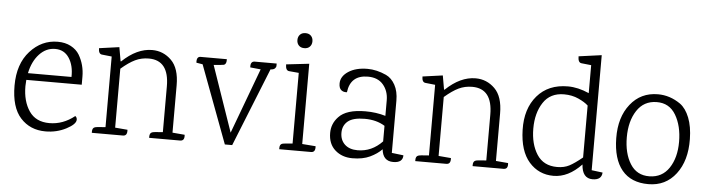

<svg xmlns="http://www.w3.org/2000/svg" viewBox="-45 -886 4030 1094"><g transform="rotate(5 1970.0 -339.0)"><path d="M421 -268H104Q102 -244 102 -232Q102 -146 140 -90Q178 -34 256 -34Q334 -34 400 -87Q410 -80 410 -67Q410 -41 356 -13Q302 15 238 15Q150 15 95 -45.5Q40 -106 40 -230Q40 -354 106 -427Q172 -500 264 -500Q307 -500 339 -483Q371 -466 388 -438Q421 -382 421 -314ZM110 -307H359Q361 -372 333 -415Q305 -458 253 -458Q201 -458 162.5 -416.5Q124 -375 110 -307Z M1007 0H830V-7Q830 -27 843 -32Q850 -36 905 -39V-301Q905 -450 789 -450Q747 -450 711.5 -433Q676 -416 632 -378V-41L703 -35Q706 0 680 0H502V-7Q502 -27 515 -32Q522 -36 577 -39V-443L521 -449Q501 -451 501 -484L616 -500L630 -420H633Q717 -500 804 -500Q868 -500 914 -454.5Q960 -409 960 -312V-41L1030 -35Q1034 0 1007 0Z M1392 -485H1517Q1517 -485 1517 -472Q1517 -464 1510 -457Q1503 -450 1489 -449H1485L1305 0H1263L1097 -444L1061 -450Q1058 -485 1082 -485H1232V-478Q1232 -458 1219 -452Q1212 -450 1160 -446L1290 -70L1429 -444L1369 -450Q1366 -485 1392 -485Z M1756 0H1574V-7Q1574 -27 1587 -32Q1594 -35 1647 -39V-443L1591 -448Q1571 -450 1571 -485L1702 -500V-41L1779 -35Q1782 0 1756 0ZM1697.5 -598Q1686 -586 1666 -586Q1646 -586 1634.5 -598Q1623 -610 1623 -629Q1623 -648 1634.5 -660Q1646 -672 1666 -672Q1686 -672 1697.5 -660Q1709 -648 1709 -629Q1709 -610 1697.5 -598Z M2227 16Q2168 16 2161 -51Q2135 -24 2094 -4.5Q2053 15 1993.5 15Q1934 15 1894.5 -20Q1855 -55 1855 -118Q1855 -171 1892 -210Q1936 -258 2045 -258Q2107 -258 2160 -242V-331Q2160 -384 2129.5 -420Q2099 -456 2042 -456Q1942 -456 1930 -357Q1910 -355 1897 -366Q1884 -377 1884 -403Q1884 -444 1926.5 -472Q1969 -500 2036 -500Q2088 -500 2143 -475Q2175 -460 2195 -423.5Q2215 -387 2215 -334V-35L2282 -27Q2282 16 2227 16ZM2160 -185Q2112 -215 2045 -215Q1978 -215 1948.5 -190.5Q1919 -166 1919 -124.5Q1919 -83 1945.5 -58Q1972 -33 2019 -33Q2100 -33 2160 -96Z M2857 0H2680V-7Q2680 -27 2693 -32Q2700 -36 2755 -39V-301Q2755 -450 2639 -450Q2597 -450 2561.5 -433Q2526 -416 2482 -378V-41L2553 -35Q2556 0 2530 0H2352V-7Q2352 -27 2365 -32Q2372 -36 2427 -39V-443L2371 -449Q2351 -451 2351 -484L2466 -500L2480 -420H2483Q2567 -500 2654 -500Q2718 -500 2764 -454.5Q2810 -409 2810 -312V-41L2880 -35Q2884 0 2857 0Z M3367 15Q3308 15 3303 -64Q3228 15 3143.5 15Q3059 15 3004 -47.5Q2949 -110 2946 -231Q2943 -352 3006.5 -426Q3070 -500 3182 -500Q3240 -500 3303 -472V-632L3247 -638Q3227 -640 3227 -676L3358 -694V-36L3421 -28Q3419 15 3367 15ZM3164 -453Q3085 -453 3045.5 -393Q3006 -333 3006 -244Q3006 -155 3044 -96Q3082 -37 3160 -37Q3200 -37 3229.5 -52.5Q3259 -68 3303 -104V-401Q3284 -419 3247 -436Q3210 -453 3164 -453Z M3580.5 -393.5Q3541 -333 3541 -241Q3541 -149 3578.5 -89Q3616 -29 3688.5 -30Q3761 -31 3800.5 -90Q3840 -149 3840 -240Q3840 -331 3803 -393.5Q3766 -456 3693 -455Q3620 -454 3580.5 -393.5ZM3697 -500Q3766 -500 3826 -458Q3859 -434 3879 -383.5Q3899 -333 3900 -261Q3902 -138 3843.5 -61.5Q3785 15 3686 15Q3587 15 3535 -48Q3483 -111 3481.5 -230.5Q3480 -350 3539.5 -425Q3599 -500 3697 -500Z"/></g></svg>

Font: Karma Light
Style: Regular
Weight: 300
Designer: Joana Correia
Foundry: Indian Type Foundry
Version: Version 1.202;PS 1.0;hotconv 1.0.78;makeotf.lib2.5.61930; tt